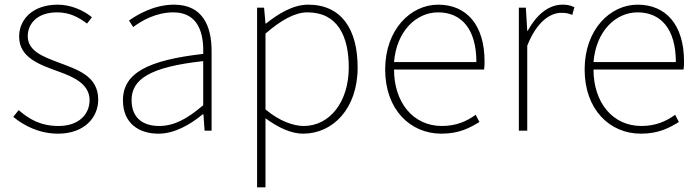

<svg xmlns="http://www.w3.org/2000/svg" viewBox="-20 -560 2994 823"><path d="M229 13C340 13 401 -55 401 -133C401 -236 310 -262 226 -294C163 -318 99 -342 99 -405C99 -457 138 -507 225 -507C280 -507 318 -485 353 -459L374 -486C336 -518 280 -540 228 -540C119 -540 62 -476 62 -403C62 -312 152 -282 232 -253C294 -231 364 -200 364 -131C364 -71 319 -20 231 -20C153 -20 104 -50 60 -88L37 -59C84 -20 150 13 229 13Z M659 13C729 13 795 -26 849 -70H852L857 0H887V-341C887 -448 849 -540 726 -540C639 -540 567 -496 533 -472L551 -444C585 -470 648 -507 723 -507C832 -507 854 -414 851 -329C614 -302 507 -247 507 -130C507 -30 577 13 659 13ZM662 -20C598 -20 544 -50 544 -131C544 -220 622 -273 851 -298V-109C782 -50 726 -20 662 -20Z M1082 -527V243H1118V-53C1174 -12 1229 13 1279 13C1405 13 1513 -92 1513 -271C1513 -434 1444 -540 1301 -540C1235 -540 1172 -500 1120 -459H1118L1112 -527ZM1298 -507C1427 -507 1475 -405 1475 -271C1475 -124 1394 -20 1282 -20C1240 -20 1180 -39 1118 -91V-416C1185 -474 1244 -507 1298 -507Z M1872 13C1950 13 1995 -13 2035 -37L2019 -68C1979 -39 1934 -20 1874 -20C1750 -20 1669 -122 1669 -262H2055C2057 -274 2057 -286 2057 -297C2057 -453 1980 -540 1858 -540C1741 -540 1631 -434 1631 -262C1631 -90 1739 13 1872 13ZM1669 -294C1680 -427 1764 -507 1858 -507C1957 -507 2022 -437 2022 -294Z M2204 0H2240V-364C2281 -468 2339 -505 2386 -505C2407 -505 2416 -503 2433 -496L2442 -529C2424 -538 2409 -540 2391 -540C2328 -540 2277 -492 2242 -428H2240L2234 -527H2204Z M2727 13C2805 13 2850 -13 2890 -37L2874 -68C2834 -39 2789 -20 2729 -20C2605 -20 2524 -122 2524 -262H2910C2912 -274 2912 -286 2912 -297C2912 -453 2835 -540 2713 -540C2596 -540 2486 -434 2486 -262C2486 -90 2594 13 2727 13ZM2524 -294C2535 -427 2619 -507 2713 -507C2812 -507 2877 -437 2877 -294Z"/></svg>

Font: Kinto Sans Thin
Style: Regular
Weight: 100
Designer: Authors: Ryoko NISHIZUKA  (kana & ideographs); Paul D. Hunt (Latin, Greek & Cyrillic); Wenlong ZHANG  (bopomofo); Sandol
Foundry: Adobe Systems Incorporated, ookami Inc.
Version: Version 0.001